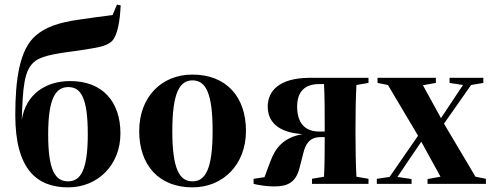

<svg xmlns="http://www.w3.org/2000/svg" viewBox="-20 -794 2131 829"><path d="M274 15C402 15 500 -81 500 -218C500 -355 423 -444 283 -444C177 -444 92 -387 74 -277C79 -414 82 -494 133 -531C169 -557 235 -564 334 -578C395 -588 436 -592 462 -615C487 -639 498 -701 501 -771L485 -774L466 -729C427 -724 357 -715 320 -709C234 -697 177 -677 135 -641C65 -582 46 -453 46 -297C46 -62 140 15 274 15ZM274 -11C218 -11 188 -59 188 -214C188 -369 220 -418 275 -418C330 -418 359 -370 359 -215C359 -61 329 -11 274 -11Z M811 15C944 15 1042 -84 1042 -229C1042 -376 957 -472 811 -472C676 -472 581 -374 581 -228C581 -82 665 15 811 15ZM811 -11C756 -11 724 -62 724 -228C724 -394 756 -447 811 -447C867 -447 898 -395 898 -229C898 -64 867 -11 811 -11Z M1315 -458C1185 -457 1136 -401 1136 -334C1136 -271 1177 -222 1286 -215C1202 -199 1169 -155 1147 -96L1122 -29L1075 -22V0C1097 5 1130 11 1163 11C1222 11 1257 -6 1273 -68L1290 -134C1299 -170 1315 -202 1365 -202H1382C1382 -153 1382 -82 1379 -31L1327 -22V0H1571V-22L1519 -31C1516 -82 1515 -153 1515 -207V-251C1515 -305 1516 -375 1519 -427L1571 -436V-458ZM1359 -226C1297 -226 1263 -262 1263 -334C1263 -400 1298 -431 1358 -431H1379C1382 -379 1382 -307 1382 -251V-226Z M1921 -436 1979 -427 1918 -335 1884 -284 1806 -426 1862 -436V-458H1610V-436L1655 -427L1785 -208L1662 -30L1607 -22V0H1757V-21L1696 -30L1758 -122L1799 -182L1882 -31L1826 -21V0H2078V-22L2033 -31L1900 -255L1897 -260L2014 -427L2067 -436V-458H1921Z"/></svg>

Font: Source Serif 4 Display
Style: Bold
Weight: 700
Designer: Frank Grießhammer
Foundry: Adobe Systems Incorporated
Version: Version 4.004;hotconv 1.0.117;makeotfexe 2.5.65602